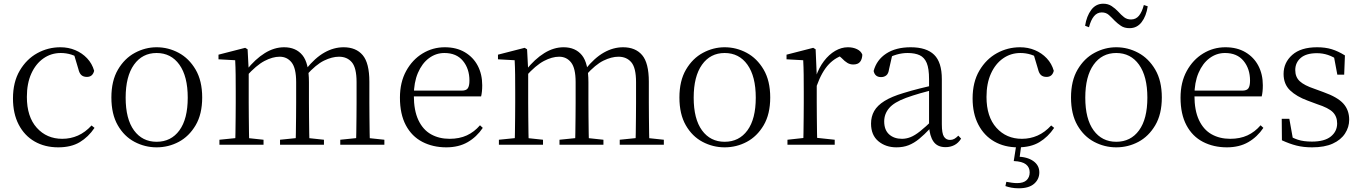

<svg xmlns="http://www.w3.org/2000/svg" viewBox="-20 -781 7349 1036"><path d="M294 14Q222 14 167 -17.5Q112 -49 81 -108.5Q50 -168 50 -250Q50 -338 86.5 -400Q123 -462 181 -494Q239 -526 306 -526Q349 -526 386 -510.5Q423 -495 450 -466.5Q477 -438 488 -399Q480 -366 449 -366Q430 -366 419 -376Q408 -386 403 -408L377 -495L423 -456Q392 -478 364.5 -486.5Q337 -495 308 -495Q256 -495 214.5 -466Q173 -437 149 -384Q125 -331 125 -258Q125 -151 178.5 -91.5Q232 -32 316 -32Q361 -32 400.5 -49.5Q440 -67 474 -104L490 -91Q457 -42 410.5 -14Q364 14 294 14Z M825 14Q762 14 706 -15.5Q650 -45 615.5 -105Q581 -165 581 -255Q581 -345 616.5 -405.5Q652 -466 708 -496Q764 -526 825 -526Q888 -526 944 -496Q1000 -466 1035.5 -405.5Q1071 -345 1071 -255Q1071 -165 1035.5 -105Q1000 -45 944.5 -15.5Q889 14 825 14ZM825 -16Q903 -16 948 -77.5Q993 -139 993 -254Q993 -369 948 -432Q903 -495 825 -495Q748 -495 703 -432Q658 -369 658 -254Q658 -139 703 -77.5Q748 -16 825 -16Z M1164 0V-27L1273 -38H1299L1402 -27V0ZM1249 0Q1250 -24 1250.5 -65Q1251 -106 1251.5 -150Q1252 -194 1252 -227V-286Q1252 -337 1251.5 -378Q1251 -419 1249 -456L1159 -461V-486L1303 -523L1316 -515L1322 -401V-398V-227Q1322 -194 1322.5 -150Q1323 -106 1323.5 -65Q1324 -24 1325 0ZM1491 0V-27L1599 -38H1625L1728 -27V0ZM1575 0Q1576 -24 1576.5 -64.5Q1577 -105 1577.5 -149Q1578 -193 1578 -227V-338Q1578 -413 1553.5 -444Q1529 -475 1489 -475Q1451 -475 1407 -452Q1363 -429 1309 -369L1299 -402H1309Q1358 -463 1409 -494.5Q1460 -526 1513 -526Q1577 -526 1612 -483Q1647 -440 1647 -338V-227Q1647 -193 1647.5 -149Q1648 -105 1648.5 -64.5Q1649 -24 1650 0ZM1816 0V-27L1924 -38H1950L2054 -27V0ZM1900 0Q1902 -24 1902.5 -64.5Q1903 -105 1903.5 -149Q1904 -193 1904 -227V-338Q1904 -415 1878.5 -445Q1853 -475 1809 -475Q1772 -475 1728.5 -454Q1685 -433 1633 -375L1622 -408H1631Q1680 -469 1730.5 -497.5Q1781 -526 1834 -526Q1901 -526 1937 -483.5Q1973 -441 1973 -340V-227Q1973 -193 1973.5 -149Q1974 -105 1974.5 -64.5Q1975 -24 1976 0Z M2388 14Q2316 14 2259 -15.5Q2202 -45 2170 -105Q2138 -165 2138 -254Q2138 -337 2171.5 -398Q2205 -459 2260 -492.5Q2315 -526 2380 -526Q2443 -526 2488.5 -499Q2534 -472 2558 -426Q2582 -380 2582 -321Q2582 -285 2576 -261H2172V-292H2471Q2496 -292 2504.5 -305Q2513 -318 2513 -346Q2513 -410 2478 -452.5Q2443 -495 2378 -495Q2332 -495 2294.5 -467Q2257 -439 2235 -387.5Q2213 -336 2213 -266Q2213 -185 2237.5 -133Q2262 -81 2305.5 -56.5Q2349 -32 2406 -32Q2459 -32 2499 -50.5Q2539 -69 2570 -105L2585 -91Q2552 -42 2503.5 -14Q2455 14 2388 14Z M2672 0V-27L2781 -38H2807L2910 -27V0ZM2757 0Q2758 -24 2758.5 -65Q2759 -106 2759.5 -150Q2760 -194 2760 -227V-286Q2760 -337 2759.5 -378Q2759 -419 2757 -456L2667 -461V-486L2811 -523L2824 -515L2830 -401V-398V-227Q2830 -194 2830.5 -150Q2831 -106 2831.5 -65Q2832 -24 2833 0ZM2999 0V-27L3107 -38H3133L3236 -27V0ZM3083 0Q3084 -24 3084.5 -64.5Q3085 -105 3085.5 -149Q3086 -193 3086 -227V-338Q3086 -413 3061.5 -444Q3037 -475 2997 -475Q2959 -475 2915 -452Q2871 -429 2817 -369L2807 -402H2817Q2866 -463 2917 -494.5Q2968 -526 3021 -526Q3085 -526 3120 -483Q3155 -440 3155 -338V-227Q3155 -193 3155.5 -149Q3156 -105 3156.5 -64.5Q3157 -24 3158 0ZM3324 0V-27L3432 -38H3458L3562 -27V0ZM3408 0Q3410 -24 3410.5 -64.5Q3411 -105 3411.5 -149Q3412 -193 3412 -227V-338Q3412 -415 3386.5 -445Q3361 -475 3317 -475Q3280 -475 3236.5 -454Q3193 -433 3141 -375L3130 -408H3139Q3188 -469 3238.5 -497.5Q3289 -526 3342 -526Q3409 -526 3445 -483.5Q3481 -441 3481 -340V-227Q3481 -193 3481.5 -149Q3482 -105 3482.5 -64.5Q3483 -24 3484 0Z M3890 14Q3827 14 3771 -15.5Q3715 -45 3680.5 -105Q3646 -165 3646 -255Q3646 -345 3681.5 -405.5Q3717 -466 3773 -496Q3829 -526 3890 -526Q3953 -526 4009 -496Q4065 -466 4100.5 -405.5Q4136 -345 4136 -255Q4136 -165 4100.5 -105Q4065 -45 4009.5 -15.5Q3954 14 3890 14ZM3890 -16Q3968 -16 4013 -77.5Q4058 -139 4058 -254Q4058 -369 4013 -432Q3968 -495 3890 -495Q3813 -495 3768 -432Q3723 -369 3723 -254Q3723 -139 3768 -77.5Q3813 -16 3890 -16Z M4229 0V-27L4339 -39H4371L4484 -27V0ZM4314 0Q4315 -24 4315.5 -65Q4316 -106 4316.5 -150Q4317 -194 4317 -227V-285Q4317 -337 4316.5 -378Q4316 -419 4314 -456L4224 -461V-486L4368 -523L4381 -515L4387 -375V-374V-227Q4387 -194 4387.5 -150Q4388 -106 4388.5 -65Q4389 -24 4390 0ZM4387 -318 4367 -369H4383Q4399 -416 4426 -451.5Q4453 -487 4486.5 -506.5Q4520 -526 4555 -526Q4583 -526 4604.5 -515.5Q4626 -505 4633 -486Q4632 -461 4620.5 -447Q4609 -433 4584 -433Q4567 -433 4552.5 -441.5Q4538 -450 4521 -468L4498 -488H4546Q4491 -475 4452.5 -434.5Q4414 -394 4387 -318Z M4817 14Q4759 14 4719.5 -19Q4680 -52 4680 -114Q4680 -152 4697 -182Q4714 -212 4752.5 -236Q4791 -260 4855 -279Q4897 -292 4942.5 -303.5Q4988 -315 5028 -324V-300Q4988 -290 4946.5 -278Q4905 -266 4869 -253Q4804 -229 4777.5 -197.5Q4751 -166 4751 -126Q4751 -80 4777.5 -56Q4804 -32 4847 -32Q4870 -32 4893 -41Q4916 -50 4945 -73Q4974 -96 5013 -134L5020 -88H4999Q4967 -54 4939.5 -31.5Q4912 -9 4883 2.5Q4854 14 4817 14ZM5082 13Q5038 13 5017 -17Q4996 -47 4993 -101V-105V-354Q4993 -411 4980.5 -441Q4968 -471 4942.5 -483Q4917 -495 4877 -495Q4848 -495 4818 -486.5Q4788 -478 4756 -459L4795 -486L4777 -407Q4774 -384 4762.5 -374.5Q4751 -365 4734 -365Q4701 -365 4694 -398Q4710 -458 4762 -492Q4814 -526 4894 -526Q4979 -526 5020.5 -485.5Q5062 -445 5062 -354V-111Q5062 -61 5073.5 -43.5Q5085 -26 5106 -26Q5119 -26 5129 -31.5Q5139 -37 5151 -49L5166 -33Q5151 -9 5129.5 2Q5108 13 5082 13Z M5472 14Q5400 14 5345 -17.5Q5290 -49 5259 -108.5Q5228 -168 5228 -250Q5228 -338 5264.5 -400Q5301 -462 5359 -494Q5417 -526 5484 -526Q5527 -526 5564 -510.5Q5601 -495 5628 -466.5Q5655 -438 5666 -399Q5658 -366 5627 -366Q5608 -366 5597 -376Q5586 -386 5581 -408L5555 -495L5601 -456Q5570 -478 5542.5 -486.5Q5515 -495 5486 -495Q5434 -495 5392.5 -466Q5351 -437 5327 -384Q5303 -331 5303 -258Q5303 -151 5356.5 -91.5Q5410 -32 5494 -32Q5539 -32 5578.5 -49.5Q5618 -67 5652 -104L5668 -91Q5635 -42 5588.5 -14Q5542 14 5472 14ZM5450 88 5464 -1H5491L5480 81L5467 64Q5523 65 5555.5 88Q5588 111 5588 149Q5588 186 5560 210.5Q5532 235 5477 235Q5455 235 5437 231.5Q5419 228 5405 223L5410 200Q5426 203 5440.5 205Q5455 207 5468 207Q5503 207 5519.5 191Q5536 175 5536 149Q5536 122 5516 106Q5496 90 5450 88Z M6003 14Q5940 14 5884 -15.5Q5828 -45 5793.5 -105Q5759 -165 5759 -255Q5759 -345 5794.5 -405.5Q5830 -466 5886 -496Q5942 -526 6003 -526Q6066 -526 6122 -496Q6178 -466 6213.5 -405.5Q6249 -345 6249 -255Q6249 -165 6213.5 -105Q6178 -45 6122.5 -15.5Q6067 14 6003 14ZM6003 -16Q6081 -16 6126 -77.5Q6171 -139 6171 -254Q6171 -369 6126 -432Q6081 -495 6003 -495Q5926 -495 5881 -432Q5836 -369 5836 -254Q5836 -139 5881 -77.5Q5926 -16 6003 -16ZM5835 -642Q5843 -694 5868 -727.5Q5893 -761 5933 -761Q5959 -761 5978.5 -748Q5998 -735 6013 -719Q6030 -700 6045.5 -688Q6061 -676 6083 -676Q6109 -676 6125.5 -696Q6142 -716 6152 -754L6173 -747Q6165 -694 6140 -661.5Q6115 -629 6075 -629Q6047 -629 6028.5 -641.5Q6010 -654 5995 -669Q5979 -686 5963.5 -700Q5948 -714 5925 -714Q5900 -714 5883 -693.5Q5866 -673 5856 -634Z M6600 14Q6528 14 6471 -15.5Q6414 -45 6382 -105Q6350 -165 6350 -254Q6350 -337 6383.5 -398Q6417 -459 6472 -492.5Q6527 -526 6592 -526Q6655 -526 6700.5 -499Q6746 -472 6770 -426Q6794 -380 6794 -321Q6794 -285 6788 -261H6384V-292H6683Q6708 -292 6716.5 -305Q6725 -318 6725 -346Q6725 -410 6690 -452.5Q6655 -495 6590 -495Q6544 -495 6506.5 -467Q6469 -439 6447 -387.5Q6425 -336 6425 -266Q6425 -185 6449.5 -133Q6474 -81 6517.5 -56.5Q6561 -32 6618 -32Q6671 -32 6711 -50.5Q6751 -69 6782 -105L6797 -91Q6764 -42 6715.5 -14Q6667 14 6600 14Z M7060 14Q7013 14 6975.5 4.5Q6938 -5 6897 -24L6896 -140H6937L6959 -17L6925 -19V-55Q6953 -37 6983.5 -27Q7014 -17 7059 -17Q7127 -17 7161 -44.5Q7195 -72 7195 -115Q7195 -152 7172 -175.5Q7149 -199 7087 -219L7036 -238Q6976 -260 6941 -293.5Q6906 -327 6906 -382Q6906 -443 6952.5 -484.5Q6999 -526 7087 -526Q7131 -526 7165.5 -515.5Q7200 -505 7237 -482L7233 -378H7196L7175 -490L7204 -486V-454Q7174 -475 7145.5 -484.5Q7117 -494 7086 -494Q7028 -494 6998.5 -468.5Q6969 -443 6969 -403Q6969 -365 6993.5 -342.5Q7018 -320 7072 -302L7121 -284Q7197 -257 7228.5 -222Q7260 -187 7260 -135Q7260 -95 7237.5 -60.5Q7215 -26 7171 -6Q7127 14 7060 14Z"/></svg>

Font: Noto Serif JP ExtraLight Light
Style: Regular
Weight: 300
Version: Version 2.003-H1;hotconv 1.1.1;makeotfexe 2.6.0